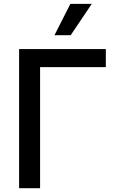

<svg xmlns="http://www.w3.org/2000/svg" viewBox="-20 -984 617 1004"><path d="M533.4 -632.8H189.6V0H79.9V-727.3H533.4ZM348 -963.8H459.9L349.8 -800.1H264.9Z"/></svg>

Font: Cannonade Med
Style: Regular
Weight: 500
Designer: Rasmus Andersson
Foundry: rsms
Version: Version 3.012;git-f93a4a705